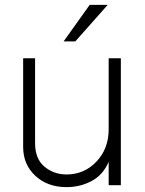

<svg xmlns="http://www.w3.org/2000/svg" viewBox="-20 -763 596 788"><path d="M289 -593H241L348 -743H422ZM253 5Q175 5 125 -41.5Q75 -88 75 -160V-524H124V-175Q124 -111 162.5 -79Q201 -47 253 -47Q326 -47 376 -100Q426 -153 426 -232V-524H476V-3H426V-99Q403 -45 356 -20Q309 5 253 5Z"/></svg>

Font: LXGW 975 Gothic SC 200W
Style: Regular
Weight: 200
Version: Version 2.01;February 25, 2021